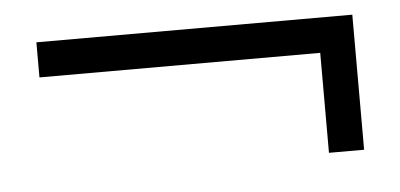

<svg xmlns="http://www.w3.org/2000/svg" viewBox="-31 -468 681 327"><g transform="rotate(-5 310.0 -304.5)"><path d="M520 -189V-359.9H40V-419.9H580.1V-189Z"/></g></svg>

Font: BabelStone Ogham Lithic
Style: Regular
Weight: 400
Designer: Andrew West
Foundry: BabelStone
Version: Version 1.02 March 14, 2022